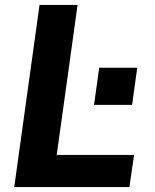

<svg xmlns="http://www.w3.org/2000/svg" viewBox="-20 -762 633 782"><path d="M38 0H507L526 -131H211L296 -742H141ZM384 -486 363 -335H518L539 -486Z"/></svg>

Font: Cheyenne Sans
Style: Bold Italic
Weight: 700
Italic angle: -8.13011°
Designer: The Public Sans project authors (U.S. Web Design System), Libre Franklin designed by Pablo Impallari and Rodrigo Fuenzal
Foundry: The Cheyenne Sans Project Authors
Version: Version 2.007